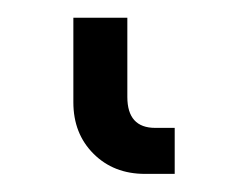

<svg xmlns="http://www.w3.org/2000/svg" viewBox="-20 37 255 212"><path d="M140.1 229Q105.5 229 83.3 206.8Q61 184.6 61 149.9V56.6H120.6V144Q120.6 178.2 151.4 178.2H172.9V229Z"/></svg>

Font: Inter Display Light
Style: Regular
Weight: 300
Designer: Rasmus Andersson
Foundry: rsms
Version: Version 4.000;git-a52131595